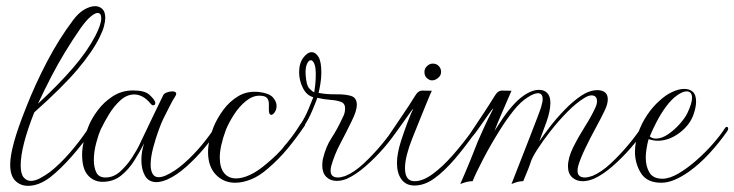

<svg xmlns="http://www.w3.org/2000/svg" viewBox="-20 -584 2379 622"><path d="M71 18Q46 18 29.5 1.5Q13 -15 13 -51Q13 -78 25 -122.5Q37 -167 65 -237Q94 -311 132.5 -384.5Q171 -458 217 -519Q234 -542 253 -553Q272 -564 288 -564Q302 -564 311.5 -555Q321 -546 321 -526Q321 -515 317 -499.5Q313 -484 303 -464Q280 -417 231.5 -359.5Q183 -302 91 -220Q47 -109 47 -48Q47 -21 56.5 -9.5Q66 2 80 2Q94 2 110.5 -7Q127 -16 142 -27Q174 -52 206.5 -89.5Q239 -127 265 -166Q266 -168 270 -168Q273 -168 275.5 -165Q278 -162 276 -159Q249 -119 213 -78Q177 -37 143 -10Q106 18 71 18ZM103 -248Q171 -311 217 -364.5Q263 -418 289 -468Q308 -505 308 -525Q308 -542 296 -542Q288 -542 274 -530.5Q260 -519 242 -494Q213 -452 190 -414Q167 -376 146.5 -336.5Q126 -297 103 -248Z M487 6Q461 6 449.5 -15Q438 -36 438 -65Q438 -93 447 -120Q434 -94 415.5 -64.5Q397 -35 372 -15Q347 5 312 5Q284 5 265 -16Q246 -37 246 -83Q246 -102 251 -125Q256 -148 266 -173Q276 -199 296.5 -226.5Q317 -254 346 -272.5Q375 -291 411 -291Q449 -291 464 -277Q479 -263 482 -255Q483 -253 483 -250Q483 -243 476 -243Q472 -243 469 -247Q455 -264 441.5 -271Q428 -278 415 -278Q391 -278 370 -259Q349 -240 333 -213.5Q317 -187 306 -164Q300 -151 292 -122Q284 -93 284 -65Q284 -42 292 -25.5Q300 -9 322 -9Q348 -9 369.5 -28.5Q391 -48 408 -74Q425 -100 434 -120Q481 -219 509 -276Q511 -281 520.5 -284.5Q530 -288 538 -288Q551 -288 551 -280Q551 -277 546 -269Q542 -264 531 -242.5Q520 -221 509 -199Q503 -187 493.5 -161Q484 -135 476 -104.5Q468 -74 468 -50Q468 -33 474 -21.5Q480 -10 494 -10Q505 -10 518 -16Q547 -29 577 -55.5Q607 -82 634 -114.5Q661 -147 679 -176Q685 -186 690 -186Q693 -186 693 -181Q693 -177 687 -166Q670 -138 642.5 -105Q615 -72 583.5 -44Q552 -16 523 -3Q502 6 487 6Z M742 8Q704 8 679 -18.5Q654 -45 654 -91Q654 -128 672 -173Q683 -200 703 -227.5Q723 -255 752 -272.5Q781 -290 819 -286Q852 -282 864 -268.5Q876 -255 876 -241Q876 -229 870 -220.5Q864 -212 859 -212Q851 -212 851 -228Q851 -237 851 -248Q851 -259 845 -266.5Q839 -274 820 -274Q798 -274 776.5 -256.5Q755 -239 738.5 -213.5Q722 -188 712 -164Q702 -137 697 -114.5Q692 -92 692 -74Q692 -41 706 -23.5Q720 -6 745 -6Q765 -6 790 -17.5Q815 -29 844 -54Q878 -82 903.5 -112.5Q929 -143 954 -183Q956 -185 959 -185Q962 -185 965.5 -182.5Q969 -180 968 -178Q941 -138 912 -103Q883 -68 849 -39Q821 -14 793.5 -3Q766 8 742 8Z M1071 2Q1050 2 1037 -11Q1024 -24 1024 -48Q1024 -53 1024.5 -58.5Q1025 -64 1026 -69Q1036 -110 1054 -137Q1072 -164 1090 -203Q1095 -212 1096.5 -219.5Q1098 -227 1098 -233Q1098 -249 1084.5 -254Q1071 -259 1050.5 -260.5Q1030 -262 1008 -267Q1004 -255 991.5 -225.5Q979 -196 964 -174Q949 -150 932 -130Q915 -110 907 -101Q898 -92 895 -92Q892 -92 892 -96Q892 -100 902 -112Q908 -118 924 -139Q940 -160 954 -182Q969 -205 980 -232Q991 -259 995 -269Q973 -275 961 -299.5Q949 -324 949 -350Q949 -379 962.5 -397Q976 -415 990 -415Q1002 -415 1011.5 -400Q1021 -385 1021 -349Q1021 -331 1018 -313Q1015 -295 1012 -283Q1039 -278 1068 -278.5Q1097 -279 1116.5 -273.5Q1136 -268 1136 -244Q1136 -225 1119 -191Q1101 -154 1082 -118Q1063 -82 1053 -46Q1052 -42 1051.5 -38.5Q1051 -35 1051 -31Q1051 -9 1075 -9Q1084 -9 1099 -14Q1128 -26 1158.5 -54.5Q1189 -83 1216.5 -116Q1244 -149 1261 -176Q1268 -186 1273 -186Q1276 -186 1276 -182Q1276 -178 1270 -167Q1253 -139 1225 -106.5Q1197 -74 1165 -46Q1133 -18 1104 -5Q1087 2 1071 2ZM998 -285Q999 -290 1001 -307Q1003 -324 1003 -343Q1003 -367 998 -378Q993 -389 987 -389Q980 -389 974.5 -377Q969 -365 970 -344Q972 -308 982 -297.5Q992 -287 998 -285Z M1375 -324Q1355 -331 1355 -351Q1355 -362 1363.5 -370Q1372 -378 1382 -378Q1394 -378 1401.5 -370Q1409 -362 1409 -351Q1409 -339 1398 -330.5Q1387 -322 1375 -324ZM1323 17Q1295 17 1280.5 -3Q1266 -23 1266 -56Q1266 -72 1269.5 -90Q1273 -108 1279 -127Q1288 -155 1300 -187Q1312 -219 1319 -232Q1317 -231 1308.5 -219Q1300 -207 1287.5 -189.5Q1275 -172 1262 -154Q1249 -136 1239 -124Q1236 -121 1232 -121Q1228 -121 1228 -124Q1228 -127 1232 -134Q1260 -176 1283 -209.5Q1306 -243 1325 -274Q1335 -291 1349 -290.5Q1363 -290 1379 -290Q1375 -282 1363.5 -254Q1352 -226 1338.5 -192.5Q1325 -159 1315 -134Q1305 -109 1298.5 -84Q1292 -59 1292 -39Q1292 3 1323 3Q1350 3 1382 -20.5Q1414 -44 1446.5 -81Q1479 -118 1508 -158Q1513 -166 1518 -166Q1521 -166 1521 -161Q1521 -157 1519 -153V-154Q1486 -107 1452.5 -68Q1419 -29 1387 -6Q1355 17 1323 17Z M1471 12Q1471 12 1486.5 -23.5Q1502 -59 1528 -126Q1550 -176 1561 -198.5Q1572 -221 1575.5 -227Q1579 -233 1577 -232Q1575 -231 1562.5 -213.5Q1550 -196 1534.5 -173.5Q1519 -151 1505 -135Q1502 -131 1498 -131Q1494 -131 1494 -135Q1494 -139 1498 -144Q1526 -186 1545 -214.5Q1564 -243 1583 -274Q1593 -291 1607 -290.5Q1621 -290 1637 -290Q1633 -281 1624 -260Q1615 -239 1603.5 -212.5Q1592 -186 1582 -160Q1594 -179 1610 -202.5Q1626 -226 1646 -247.5Q1666 -269 1687 -281Q1708 -293 1726 -293Q1743 -293 1753 -282.5Q1763 -272 1763 -251Q1763 -224 1750 -188Q1737 -152 1727 -126Q1739 -144 1760.5 -172Q1782 -200 1809 -228Q1836 -256 1863 -274Q1890 -292 1916 -292Q1930 -292 1939.5 -285Q1949 -278 1949 -262Q1949 -247 1939 -226Q1927 -201 1909 -168Q1891 -135 1875.5 -102.5Q1860 -70 1853 -46Q1852 -42 1851.5 -38.5Q1851 -35 1851 -31Q1851 -9 1875 -9Q1884 -9 1899 -14Q1928 -26 1958.5 -54.5Q1989 -83 2016.5 -116Q2044 -149 2061 -176Q2068 -186 2073 -186Q2076 -186 2076 -182Q2076 -178 2070 -167Q2053 -139 2025 -106.5Q1997 -74 1965 -46Q1933 -18 1904 -5Q1894 -1 1885 1Q1876 3 1868 3Q1847 3 1833.5 -9.5Q1820 -22 1820 -45Q1820 -73 1837 -107Q1854 -141 1875.5 -175Q1897 -209 1910 -238Q1914 -247 1914 -256Q1914 -275 1896 -275Q1886 -275 1872 -266Q1846 -250 1817.5 -221Q1789 -192 1763.5 -159.5Q1738 -127 1720.5 -99.5Q1703 -72 1699 -58Q1697 -51 1691 -36Q1685 -21 1680 -9Q1675 3 1675 3Q1662 3 1649.5 7.5Q1637 12 1637 12Q1637 12 1646 -11Q1655 -34 1668.5 -68.5Q1682 -103 1696 -139Q1710 -175 1720.5 -202.5Q1731 -230 1733 -237Q1738 -254 1738 -263Q1738 -282 1723 -282Q1710 -282 1690 -269Q1667 -255 1643.5 -225.5Q1620 -196 1599 -162Q1570 -116 1546 -70Q1522 -24 1511 3Q1498 3 1484.5 7.5Q1471 12 1471 12Z M2122 8Q2076 8 2056.5 -23Q2037 -54 2037 -93Q2037 -108 2040 -123.5Q2043 -139 2047 -152Q2058 -184 2076.5 -211.5Q2095 -239 2117 -258Q2136 -276 2157.5 -286Q2179 -296 2197 -296Q2214 -296 2224.5 -286.5Q2235 -277 2235 -255Q2235 -238 2228 -217Q2217 -181 2182.5 -154.5Q2148 -128 2110 -128Q2103 -128 2096 -129.5Q2089 -131 2081 -133Q2077 -118 2074.5 -102.5Q2072 -87 2072 -73Q2072 -45 2084 -25Q2096 -5 2126 -5Q2149 -5 2178 -22Q2207 -39 2236.5 -65Q2266 -91 2290 -118.5Q2314 -146 2328 -168Q2331 -173 2334 -173Q2339 -173 2339 -167Q2339 -164 2336 -159Q2311 -123 2279 -88Q2247 -53 2212 -28Q2188 -11 2165.5 -1.5Q2143 8 2122 8ZM2105 -135Q2124 -135 2145 -149.5Q2166 -164 2183 -183.5Q2200 -203 2207 -218Q2222 -250 2222 -267Q2222 -288 2204 -288Q2192 -288 2174 -275.5Q2156 -263 2138 -239Q2121 -216 2107 -189Q2093 -162 2085 -142Q2093 -135 2105 -135Z"/></svg>

Font: Gwendolyn
Style: Regular
Weight: 400
Designer: Robert E. Leuschke
Foundry: Robert E. Leuschke
Version: Version 1.010; ttfautohint (v1.8.3)